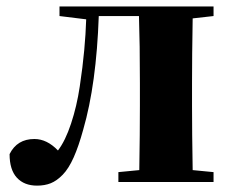

<svg xmlns="http://www.w3.org/2000/svg" viewBox="-20 -566 718 597"><path d="M644 -516.1 579.1 -508.8Q577.1 -392.6 577.1 -308.1V-237.8Q577.1 -153.3 579.1 -37.1L644 -30.8V0H348.1V-30.8L413.1 -37.1Q415 -153.3 415 -237.8V-308.1Q415 -429.2 412.1 -516.1H287.1Q279.8 -304.7 238.8 -163.1Q224.6 -111.3 209 -76.4Q193.4 -41.5 175 -22.7Q156.7 -3.9 137.9 3.7Q119.1 11.2 95.2 11.2Q55.2 11.2 32.5 -13.4Q9.8 -38.1 9.8 -86.9Q33.2 -133.8 86.9 -133.8Q126 -133.8 160.2 -98.1Q183.1 -127.9 200.9 -181.6Q218.8 -235.4 228 -297.1Q237.3 -358.9 241.9 -409.9Q246.6 -460.9 248 -505.9L165 -516.1V-545.9H644Z"/></svg>

Font: Noto Serif JP Black
Style: Regular
Weight: 900
Designer: Ryoko NISHIZUKA  (kana & ideographs); Frank Grießhammer (Latin, Greek & Cyrillic); Wenlong ZHANG  (bopomofo); Sandoll Co
Foundry: Adobe Systems Incorporated
Version: Version 1.001;PS 1.001;hotconv 16.6.54;makeotf.lib2.5.65590